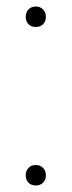

<svg xmlns="http://www.w3.org/2000/svg" viewBox="-20 -565 220 590"><path d="M90 5Q76.5 5 67.8 -3.5Q59 -12 59 -26Q59 -40.5 67.8 -49.2Q76.5 -58 90 -58Q103.5 -58 112.2 -49.2Q121 -40.5 121 -26Q121 -12 112.2 -3.5Q103.5 5 90 5ZM90 -482Q76.5 -482 67.8 -490.5Q59 -499 59 -513Q59 -527.5 67.8 -536.2Q76.5 -545 90 -545Q103.5 -545 112.2 -536.2Q121 -527.5 121 -513Q121 -499 112.2 -490.5Q103.5 -482 90 -482Z"/></svg>

Font: Encode Sans SC Condensed Thin
Style: Regular
Weight: 100
Width: 3
Designer: Multiple Designers
Foundry: Impallari Type
Version: Version 3.002